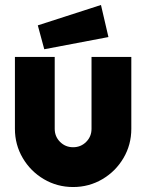

<svg xmlns="http://www.w3.org/2000/svg" viewBox="-20 -742 588 772"><path d="M40 -224V-513H200V-224Q200 -193 221.5 -171.5Q243 -150 274 -150Q305 -150 326.5 -171.5Q348 -193 348 -224V-513H508V-224Q508 -160 476.5 -106.5Q445 -53 391.5 -21.5Q338 10 274 10Q210 10 156.5 -21.5Q103 -53 71.5 -106.5Q40 -160 40 -224ZM132 -640 386 -722 416 -593 158 -544Z"/></svg>

Font: Lineal Heavy
Style: Regular
Weight: 900
Designer: Created by Frank Adebiaye with contributions from Anton Moglia & Ariel Martín Pérez
Created by Frank ADEBIAYE with FontF
Foundry: Velvetyne Type Foundry
Version: Version 2.000